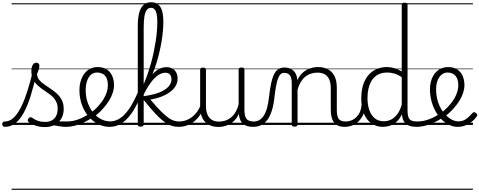

<svg xmlns="http://www.w3.org/2000/svg" viewBox="-104 -1120 4298 1721"><path d="M-59 17Q-72 17 -78 9.5Q-84 2 -84 -7Q-84 -16 -78 -23.5Q-72 -31 -60 -31Q-21 -31 12.5 -59.5Q46 -88 76.5 -144.5Q107 -201 135.5 -286Q164 -371 191 -483L226 -474Q199 -350 170 -258Q141 -166 106.5 -105Q72 -44 31 -13.5Q-10 17 -59 17ZM487 17Q454 17 427.5 11.5Q401 6 376 3.5Q351 1 322 12L343 -11Q380 -25 405.5 -29Q431 -33 451.5 -32Q472 -31 493 -31Q502 -31 506 -23.5Q510 -16 508.5 -7Q507 2 501.5 9.5Q496 17 487 17ZM298 19Q256 19 218 7Q180 -5 151 -27Q145 -33 144.5 -41.5Q144 -50 152 -59Q159 -68 166.5 -69.5Q174 -71 183 -65Q211 -45 238.5 -36Q266 -27 303 -27Q354 -27 383.5 -58.5Q413 -90 413 -144Q413 -186 396 -215.5Q379 -245 352 -266.5Q325 -288 295 -307.5Q265 -327 238 -350.5Q211 -374 194 -406Q177 -438 177 -485Q177 -511 187.5 -534.5Q198 -558 222 -558Q235 -558 242 -550.5Q249 -543 249 -530Q249 -519 243.5 -499.5Q238 -480 228 -456Q229 -427 247 -404.5Q265 -382 292 -363.5Q319 -345 349 -325Q379 -305 406 -280.5Q433 -256 450 -223Q467 -190 467 -144Q467 -71 421 -26Q375 19 298 19ZM0 571H550V581H0ZM0 -20H550V0H0ZM0 -505H550V-500H0ZM0 -1091H550V-1081H0Z M488 17Q475 17 469.5 9.5Q464 2 465.5 -7Q467 -16 474.5 -23.5Q482 -31 494 -31Q550 -31 604 -52Q658 -73 702 -105Q710 -110 716.5 -107Q723 -104 727.5 -96.5Q732 -89 732 -80.5Q732 -72 725 -67Q691 -43 651 -24Q611 -5 569.5 6Q528 17 488 17ZM550 571V581ZM550 -20V0ZM550 -505V-500ZM550 -1091V-1081Z M705 -106Q728 -122 748.5 -140.5Q769 -159 786 -180Q810 -207 827 -236.5Q844 -266 853.5 -295.5Q863 -325 863 -355Q863 -414 837 -442Q811 -470 765 -470Q755 -470 749.5 -477.5Q744 -485 745 -494.5Q746 -504 752 -511.5Q758 -519 769 -519Q822 -519 855 -496.5Q888 -474 903 -437Q918 -400 918 -358Q918 -324 906.5 -288.5Q895 -253 874 -218.5Q853 -184 824 -152Q805 -129 781.5 -108Q758 -87 733 -69ZM550 571H994V581H550ZM550 -20H994V0H550ZM550 -505H994V-500H550ZM550 -1091H994V-1081H550Z M878 17Q823 17 774.5 -8Q726 -33 688.5 -77.5Q651 -122 629.5 -182Q608 -242 608 -313Q608 -350 616 -381.5Q624 -413 638 -438.5Q652 -464 672 -482Q692 -500 716.5 -509.5Q741 -519 769 -519Q778 -519 782.5 -511.5Q787 -504 786 -494.5Q785 -485 779.5 -477.5Q774 -470 765 -470Q747 -470 731 -463Q715 -456 703 -442.5Q691 -429 682.5 -410Q674 -391 669 -366.5Q664 -342 664 -313Q664 -252 682 -200.5Q700 -149 731 -111Q762 -73 801.5 -52.5Q841 -32 883 -32Q920 -32 954 -49.5Q988 -67 1019.5 -101.5Q1051 -136 1080 -187Q1109 -238 1137 -304Q1143 -317 1153 -317Q1163 -317 1169.5 -308Q1176 -299 1171 -287Q1139 -212 1107 -155Q1075 -98 1039.5 -60Q1004 -22 964 -2.5Q924 17 878 17ZM994 571V581ZM994 -20V0ZM994 -505V-500ZM994 -1091V-1081Z M1156 15Q1143 15 1137 10.5Q1131 6 1131 -4V-886Q1131 -959 1144 -1006.5Q1157 -1054 1183.5 -1077Q1210 -1100 1250 -1100Q1290 -1100 1314.5 -1079.5Q1339 -1059 1349.5 -1020Q1360 -981 1360 -926Q1360 -885 1356 -840Q1352 -795 1344 -747.5Q1336 -700 1324.5 -651Q1313 -602 1297.5 -552.5Q1282 -503 1262.5 -454Q1243 -405 1220 -358Q1197 -311 1170 -266L1155 -304Q1173 -340 1190 -380Q1207 -420 1222 -464Q1237 -508 1250 -554.5Q1263 -601 1273 -649Q1283 -697 1290.5 -744Q1298 -791 1302 -837Q1306 -883 1306 -926Q1306 -962 1301 -990Q1296 -1018 1283.5 -1034Q1271 -1050 1249 -1050Q1227 -1050 1212.5 -1032Q1198 -1014 1191 -975.5Q1184 -937 1184 -875V-4Q1184 6 1177 10.5Q1170 15 1156 15ZM1496 17Q1463 17 1432.5 7Q1402 -3 1367.5 -28.5Q1333 -54 1288.5 -101.5Q1244 -149 1184 -224H1178V-257Q1233 -264 1279.5 -276.5Q1326 -289 1360.5 -308.5Q1395 -328 1414 -353.5Q1433 -379 1433 -409Q1433 -438 1418.5 -453Q1404 -468 1377 -468Q1348 -468 1315.5 -447.5Q1283 -427 1249 -381.5Q1215 -336 1178 -262L1170 -315Q1198 -368 1230.5 -414.5Q1263 -461 1302 -489.5Q1341 -518 1388 -518Q1435 -518 1461.5 -490Q1488 -462 1488 -417Q1488 -383 1473.5 -355.5Q1459 -328 1434 -306.5Q1409 -285 1377 -269Q1345 -253 1311 -243Q1277 -233 1244 -228Q1298 -163 1337 -124Q1376 -85 1404.5 -65Q1433 -45 1456 -38Q1479 -31 1502 -31Q1513 -31 1518.5 -23.5Q1524 -16 1523 -7Q1522 2 1515.5 9.5Q1509 17 1496 17ZM994 571H1558V581H994ZM994 -20H1558V0H994ZM994 -505H1558V-500H994ZM994 -1091H1558V-1081H994Z M1493 17Q1482 17 1476.5 9.5Q1471 2 1471.5 -7Q1472 -16 1479 -23.5Q1486 -31 1499 -31Q1536 -31 1567 -43Q1598 -55 1622 -75Q1646 -95 1664 -120Q1682 -145 1692 -172Q1696 -183 1705 -182.5Q1714 -182 1720 -174.5Q1726 -167 1723 -157Q1712 -124 1692 -93Q1672 -62 1643.5 -37Q1615 -12 1577 2.5Q1539 17 1493 17ZM1558 571V581ZM1558 -20V0ZM1558 -505V-500ZM1558 -1091V-1081Z M1853 18Q1805 18 1768 -1.5Q1731 -21 1710.5 -61.5Q1690 -102 1690 -166V-496Q1690 -505 1696 -509.5Q1702 -514 1715 -514Q1729 -514 1735.5 -509.5Q1742 -505 1742 -496V-171Q1742 -127 1754.5 -95.5Q1767 -64 1793 -47Q1819 -30 1860 -30Q1889 -30 1916 -39Q1943 -48 1966 -66.5Q1989 -85 2007 -115Q2025 -145 2035 -186V-496Q2035 -506 2041.5 -510.5Q2048 -515 2062 -515Q2075 -515 2081 -510.5Q2087 -506 2087 -496V-137Q2087 -78 2105.5 -54.5Q2124 -31 2171 -31Q2181 -31 2185.5 -23.5Q2190 -16 2189.5 -7Q2189 2 2183 9.5Q2177 17 2165 17Q2135 17 2113 10.5Q2091 4 2075.5 -9Q2060 -22 2051 -41.5Q2042 -61 2038 -87L2037 -100Q2022 -66 2000.5 -43Q1979 -20 1954.5 -7Q1930 6 1904 12Q1878 18 1853 18ZM1558 571H2229V581H1558ZM1558 -20H2229V0H1558ZM1558 -505H2229V-500H1558ZM1558 -1091H2229V-1081H1558Z M2164 17Q2155 17 2150.5 9.5Q2146 2 2146.5 -7Q2147 -16 2153 -23.5Q2159 -31 2170 -31Q2201 -31 2223.5 -45.5Q2246 -60 2263 -87.5Q2280 -115 2290.5 -155Q2301 -195 2307 -247Q2315 -318 2325.5 -369Q2336 -420 2351.5 -452Q2367 -484 2389.5 -499.5Q2412 -515 2445 -515Q2454 -515 2458.5 -508Q2463 -501 2462.5 -491.5Q2462 -482 2457 -474.5Q2452 -467 2443 -467Q2425 -467 2412 -455.5Q2399 -444 2389 -419Q2379 -394 2371.5 -354Q2364 -314 2357 -257Q2350 -186 2334.5 -134.5Q2319 -83 2295 -49Q2271 -15 2238.5 1Q2206 17 2164 17ZM2229 571H2329V581H2229ZM2229 -20H2329V0H2229ZM2229 -505H2329V-500H2229ZM2229 -1091H2329V-1081H2229Z M2988 17Q2951 17 2926.5 6.5Q2902 -4 2888 -24Q2874 -44 2867.5 -72.5Q2861 -101 2861 -137V-326Q2861 -371 2849 -403Q2837 -435 2810.5 -452Q2784 -469 2741 -469Q2714 -469 2686.5 -461Q2659 -453 2635.5 -435Q2612 -417 2593.5 -387.5Q2575 -358 2563 -314V-4Q2563 6 2556.5 10.5Q2550 15 2536 15Q2523 15 2517 10.5Q2511 6 2511 -4V-374Q2511 -424 2494 -445.5Q2477 -467 2443 -467Q2432 -467 2426.5 -474.5Q2421 -482 2421.5 -491.5Q2422 -501 2428 -508Q2434 -515 2445 -515Q2473 -515 2493.5 -507Q2514 -499 2528.5 -484.5Q2543 -470 2551 -450Q2559 -430 2561 -405V-401Q2577 -435 2598 -457.5Q2619 -480 2644 -493.5Q2669 -507 2695.5 -513Q2722 -519 2748 -519Q2796 -519 2833.5 -500Q2871 -481 2893 -440.5Q2915 -400 2915 -334V-137Q2915 -82 2930.5 -56.5Q2946 -31 2994 -31Q3003 -31 3008 -23.5Q3013 -16 3012.5 -7Q3012 2 3006 9.5Q3000 17 2988 17ZM2329 571H3050V581H2329ZM2329 -20H3050V0H2329ZM2329 -505H3050V-500H2329ZM2329 -1091H3050V-1081H2329Z M2985 17Q2974 17 2968.5 9.5Q2963 2 2963.5 -7Q2964 -16 2971 -23.5Q2978 -31 2991 -31Q3024 -31 3050.5 -43Q3077 -55 3096 -76Q3115 -97 3125.5 -125Q3136 -153 3137 -186Q3138 -198 3147 -201.5Q3156 -205 3164.5 -201.5Q3173 -198 3172 -186Q3171 -142 3156.5 -104.5Q3142 -67 3117.5 -40Q3093 -13 3059 2Q3025 17 2985 17ZM3050 571V581ZM3050 -20V0ZM3050 -505V-500ZM3050 -1091V-1081Z M3327 17Q3272 17 3228 -12Q3184 -41 3159 -98Q3134 -155 3134 -238Q3134 -288 3143.5 -331Q3153 -374 3172 -408.5Q3191 -443 3219 -467.5Q3247 -492 3283.5 -505.5Q3320 -519 3365 -519Q3398 -519 3431 -509Q3464 -499 3497 -480V-1077Q3497 -1087 3503.5 -1091.5Q3510 -1096 3524 -1096Q3537 -1096 3543 -1091.5Q3549 -1087 3549 -1077V-129Q3549 -73 3566.5 -52Q3584 -31 3635 -31Q3644 -31 3648 -23.5Q3652 -16 3651.5 -7Q3651 2 3645.5 9.5Q3640 17 3629 17Q3597 17 3573 10Q3549 3 3533.5 -11Q3518 -25 3509.5 -45.5Q3501 -66 3499 -92V-96Q3477 -50 3447 -25Q3417 0 3386 8.5Q3355 17 3327 17ZM3337 -33Q3369 -33 3399 -47Q3429 -61 3454.5 -93Q3480 -125 3497 -181V-428Q3462 -452 3429.5 -461Q3397 -470 3365 -470Q3333 -470 3305.5 -460.5Q3278 -451 3256.5 -432Q3235 -413 3220.5 -385.5Q3206 -358 3198 -322Q3190 -286 3190 -242Q3190 -180 3206.5 -133Q3223 -86 3255.5 -59.5Q3288 -33 3337 -33ZM3050 571H3691V581H3050ZM3050 -20H3691V0H3050ZM3050 -505H3691V-500H3050ZM3050 -1091H3691V-1081H3050Z M3629 17Q3616 17 3610.5 9.5Q3605 2 3606.5 -7Q3608 -16 3615.5 -23.5Q3623 -31 3635 -31Q3691 -31 3745 -52Q3799 -73 3843 -105Q3851 -110 3857.5 -107Q3864 -104 3868.5 -96.5Q3873 -89 3873 -80.5Q3873 -72 3866 -67Q3832 -43 3792 -24Q3752 -5 3710.5 6Q3669 17 3629 17ZM3691 571V581ZM3691 -20V0ZM3691 -505V-500ZM3691 -1091V-1081Z M3843 -103Q3867 -120 3888 -139.5Q3909 -159 3927 -180Q3951 -207 3968 -236.5Q3985 -266 3994.5 -296Q4004 -326 4004 -354Q4004 -413 3978 -441.5Q3952 -470 3906 -470Q3885 -470 3866.5 -459.5Q3848 -449 3834 -429Q3820 -409 3812.5 -382Q3805 -355 3805 -322Q3805 -256 3823.5 -202.5Q3842 -149 3872 -111Q3902 -73 3937 -52.5Q3972 -32 4005 -32Q4035 -32 4058 -44Q4081 -56 4099 -73.5Q4117 -91 4130 -106Q4138 -115 4146 -114.5Q4154 -114 4163 -107Q4171 -101 4173.5 -93.5Q4176 -86 4170 -77Q4154 -53 4128 -31.5Q4102 -10 4069 3.5Q4036 17 3998 17Q3960 17 3923.5 0Q3887 -17 3855.5 -48Q3824 -79 3800.5 -121.5Q3777 -164 3763.5 -214.5Q3750 -265 3750 -321Q3750 -355 3757.5 -385.5Q3765 -416 3779 -440.5Q3793 -465 3813 -482.5Q3833 -500 3857.5 -509.5Q3882 -519 3910 -519Q3963 -519 3996 -496.5Q4029 -474 4044 -437Q4059 -400 4059 -358Q4059 -324 4047.5 -288.5Q4036 -253 4015 -218.5Q3994 -184 3965 -152Q3945 -128 3920 -106Q3895 -84 3868 -65ZM3691 571H4135V581H3691ZM3691 -20H4135V0H3691ZM3691 -505H4135V-500H3691ZM3691 -1091H4135V-1081H3691Z"/></svg>

Font: Playwrite PT Guides
Style: Regular
Weight: 400
Designer: Veronika Burian, José Scaglione
Foundry: TypeTogether
Version: Version 1.003